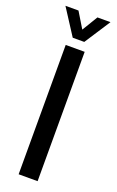

<svg xmlns="http://www.w3.org/2000/svg" viewBox="-154 -798 508 837"><g transform="rotate(20 99.5 -380.0)"><path d="M54.5 0V-600H142.5V0ZM72.5 -640 -5 -760H55.5L99.5 -687.5L143.5 -760H204L126 -640Z"/></g></svg>

Font: Big Shoulders Stencil Text Thin Medium
Style: Regular
Weight: 500
Version: Version 2.001